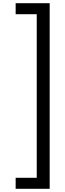

<svg xmlns="http://www.w3.org/2000/svg" viewBox="-20 -813 410 1202"><path d="M78 300V369H291V-793H78V-724H210V300Z"/></svg>

Font: Noto Sans Kannada Condensed
Style: Regular
Weight: 400
Width: 3
Designer: Jelle Bosma - Monotype Design Team
Foundry: Monotype Imaging Inc.
Version: Version 2.005